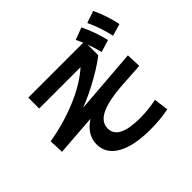

<svg xmlns="http://www.w3.org/2000/svg" viewBox="-205 -1103 1409 1409"><g transform="rotate(-45 500.0 -398.5)"><path d="M608.9 58.2Q437.9 58.2 344.7 5.3Q251.5 -47.6 251.5 -144Q251.5 -210.9 297.3 -262.5Q343.1 -314 435.1 -351.2L438.9 -315.7L33.8 -285.8L29.1 -399Q120.5 -414.2 203.9 -439.5Q287.3 -464.8 360.5 -497.8Q433.8 -530.8 493.4 -570.4Q553 -610 595.5 -654.1L635.8 -628.7H139.9V-741.8H722.8V-598.6Q682.5 -566.7 631.8 -535.5Q581 -504.3 526.3 -475.4Q471.6 -446.5 416.9 -423Q362.2 -399.4 312.7 -384.6L282.9 -397.8L876.1 -444.3L880.5 -330.5L708.5 -319.9Q599.9 -313.6 529.3 -294.9Q458.6 -276.3 425 -245.1Q391.4 -213.8 391.4 -169.1Q391.4 -112.1 446.8 -83.5Q502.1 -55 615.1 -55Q657.9 -55 696.2 -59.1Q734.6 -63.3 786 -72.7L800.5 40.4Q751.8 49.5 706.1 53.8Q660.5 58.2 608.9 58.2ZM757.2 -597.8Q743.6 -653 726.3 -699.9Q709.1 -746.9 685.7 -795.4L780.2 -830.6Q803.5 -782.4 820.9 -733.6Q838.4 -684.9 852.7 -627.1ZM900.8 -623.2Q888.2 -679.8 872.1 -727.1Q856.1 -774.4 833 -822.9L926.4 -855Q949.4 -806.8 965.8 -757.6Q982.2 -708.3 994.9 -650.5Z"/></g></svg>

Font: M PLUS 1 Thin
Style: Regular
Weight: 100
Designer: Coji Morishita
Foundry: UNDERFOREST DESIGN
Version: Version 1.001